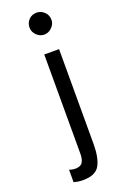

<svg xmlns="http://www.w3.org/2000/svg" viewBox="-170 -746 626 988"><g transform="rotate(-20 143.5 -252.0)"><path d="M103 194Q172 194 194.5 153.5Q217 113 217 37V-482H136V62Q136 91 125.5 108Q115 125 86 125Q70 125 53 119V187Q79 194 103 194ZM112 -637Q112 -614 130 -596Q148 -578 172 -578Q195 -578 213.5 -596Q232 -614 232 -637Q232 -663 214 -680.5Q196 -698 172 -698Q146 -698 129 -680.5Q112 -663 112 -637Z"/></g></svg>

Font: Geom Light
Style: Regular
Weight: 300
Version: Version 1.102